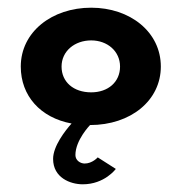

<svg xmlns="http://www.w3.org/2000/svg" viewBox="-20 -317 472 499"><path d="M34 -144C34 -68 85 -11 166 4C149 23 118 63 118 96C118 145 163 162 195 162C252 162 281 122 281 122L234 92C234 92 220 108 200 108C189 108 176 100 176 86C176 47 214 8 214 8C320 8 398 -56 398 -144C398 -234 318 -297 217 -297C115 -297 34 -234 34 -144ZM140 -144C140 -184 174 -212 217 -212C259 -212 292 -184 292 -144C292 -104 261 -77 217 -77C171 -77 140 -104 140 -144Z"/></svg>

Font: Hussar Tani
Style: Bold
Weight: 700
Foundry: Cannot Into Space Fonts
Version: Version 0.92